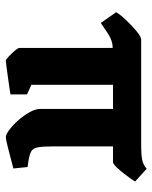

<svg xmlns="http://www.w3.org/2000/svg" viewBox="48 -564 525 661"><g transform="rotate(90 310.5 -233.5)"><path d="M116 -457H486Q511 -457 529.5 -460.5Q548 -464 561 -476L605 -436Q596 -422 582.5 -404Q569 -386 556.5 -373Q544 -360 538 -360H484V-154Q484 -117 487.5 -99.5Q491 -82 506 -76Q521 -70 555 -66L560 -17Q523 -7 491 1Q459 9 453 9Q443 9 427 -3Q411 -15 394.5 -33.5Q378 -52 366.5 -72.5Q355 -93 355 -109V-360H272V-79L305 -64V-7Q305 -7 289 -4.5Q273 -2 251 1Q229 4 210.5 6.5Q192 9 189 9Q185 9 174.5 -1Q164 -11 154.5 -22Q145 -33 145 -38V-359Q121 -359 97 -343.5Q73 -328 59 -318L22 -371Q31 -386 50.5 -406.5Q70 -427 88.5 -442Q107 -457 116 -457Z"/></g></svg>

Font: Grenze Gotisch ExtraBold
Style: Regular
Weight: 800
Designer: Renata Polastri
Foundry: Omnibus-Type
Version: Version 1.001